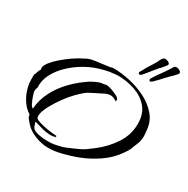

<svg xmlns="http://www.w3.org/2000/svg" viewBox="-156 -767 908 925"><g transform="rotate(30 298.0 -304.0)"><path d="M229 23Q195 23 158 9Q121 -5 98 -30Q86 -43 80 -51Q74 -59 72 -72Q48 -87 31.5 -110.5Q15 -134 6.5 -159Q-2 -184 -4 -201Q-5 -213 -5 -224.5Q-5 -236 -5 -247V-248Q-8 -251 -3 -251Q-1 -258 3.5 -270Q8 -282 12 -286V-287Q10 -291 10 -295Q10 -308 24.5 -327Q39 -346 62.5 -366.5Q86 -387 113.5 -406Q141 -425 167 -437Q183 -447 205.5 -451Q228 -455 251.5 -457.5Q275 -460 293 -463Q298 -464 303 -465.5Q308 -467 312 -467Q354 -467 402.5 -456.5Q451 -446 494 -424.5Q537 -403 566 -369.5Q595 -336 599 -290Q600 -279 601 -271.5Q602 -264 602 -256Q602 -242 598 -223Q596 -216 589 -200Q582 -184 580 -176Q576 -167 570.5 -158Q565 -149 559 -141Q529 -96 480.5 -63Q432 -30 379 -10Q346 2 305.5 12.5Q265 23 229 23ZM206 -4H235V-5Q249 -6 263 -9.5Q277 -13 290 -16Q296 -18 306 -22Q316 -26 327 -31Q338 -36 348.5 -40.5Q359 -45 365 -48Q383 -56 399 -68Q415 -80 431 -92Q480 -130 513.5 -181Q547 -232 547 -293Q547 -348 518.5 -381.5Q490 -415 444.5 -431Q399 -447 348 -447Q341 -447 333.5 -446Q326 -445 319 -444Q304 -443 289 -439.5Q274 -436 260 -432Q222 -422 182.5 -400Q143 -378 109.5 -346.5Q76 -315 57 -278Q38 -241 41 -202Q38 -197 37 -190.5Q36 -184 36 -178Q37 -173 42.5 -156Q48 -139 56 -123Q64 -107 72 -104Q76 -156 100 -202Q124 -248 161.5 -286Q199 -324 242 -352Q255 -360 274 -368.5Q293 -377 310 -377Q314 -379 318.5 -379.5Q323 -380 327 -380Q334 -380 352 -374Q370 -368 386 -359.5Q402 -351 402 -341Q402 -339 401 -338L402 -333Q380 -347 365 -347Q352 -347 340 -341.5Q328 -336 317 -330Q304 -323 290 -316.5Q276 -310 262 -302Q240 -287 216 -262.5Q192 -238 171 -209Q150 -180 134.5 -152Q119 -124 114 -104Q112 -96 112 -87Q112 -80 115 -75Q119 -69 135 -64Q151 -59 171 -55Q191 -51 209 -49Q227 -47 236 -47L237 -40H234Q225 -36 212 -36Q187 -36 162.5 -42.5Q138 -49 114 -56Q116 -50 118 -44Q120 -38 122 -32Q127 -20 142.5 -14Q158 -8 176 -6Q194 -4 206 -4ZM436 -503Q428 -503 428 -511Q428 -513 429.5 -516Q431 -519 435 -525Q437 -529 440 -534Q443 -539 446 -546Q456 -561 468.5 -581.5Q481 -602 486 -614Q495 -631 505 -631Q514 -631 523 -626Q532 -621 532 -615Q532 -611 527.5 -606Q523 -601 510 -585L506 -580Q501 -578 498 -572Q497 -571 487.5 -559.5Q478 -548 470 -538Q463 -530 457 -522Q451 -514 446 -509Q440 -503 436 -503ZM496 -500Q492 -500 490.5 -503Q489 -506 489 -508Q489 -512 496 -522Q499 -526 502 -530.5Q505 -535 509 -542Q520 -556 533.5 -576Q547 -596 554 -607Q561 -623 573 -623Q580 -623 589.5 -618Q599 -613 599 -606Q599 -602 595 -597Q591 -592 575 -576L571 -572Q566 -570 563 -564Q562 -564 551 -552Q540 -540 528 -527Q515 -514 508 -507Q501 -500 496 -500Z"/></g></svg>

Font: Qwitcher Grypen
Style: Bold
Weight: 700
Designer: Robert E. Leuschke
Foundry: Robert E. Leuschke
Version: Version 1.100; ttfautohint (v1.8.3)